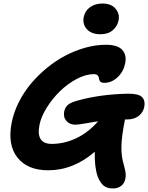

<svg xmlns="http://www.w3.org/2000/svg" viewBox="-20 -964 847 1098"><path d="M554.2 -768.1Q503.9 -768.1 477.3 -796.6Q450.7 -825.2 459 -867.2Q466.3 -902.8 495.6 -923.3Q524.9 -943.8 565.9 -943.8Q616.2 -943.8 640.9 -914.1Q665.5 -884.3 658.2 -848.1Q652.3 -815.4 625.5 -791.7Q598.6 -768.1 554.2 -768.1ZM411.1 -251Q378.4 -251 359.6 -272.7Q340.8 -294.4 347.2 -327.1Q352.5 -351.1 369.1 -365Q385.7 -378.9 424.8 -389.2Q555.2 -425.3 713.9 -428.2Q773.9 -428.2 793 -408Q812 -387.7 805.2 -353Q798.8 -321.3 773.2 -301Q747.6 -280.8 706.1 -280.8H694.8Q675.3 -184.6 674.3 -126.5Q673.3 -68.4 688 -22Q696.8 11.2 698.5 27.1Q700.2 43 696.8 58.1Q691.9 84.5 672.9 99.1Q653.8 113.8 626 113.8Q592.3 113.8 572.8 97.7Q553.2 81.5 539.1 46.9Q519.5 -9.3 522 -96.2Q399.9 9.8 255.9 9.8Q136.2 9.8 79.1 -63.7Q22 -137.2 46.9 -263.2Q58.6 -322.3 87.6 -379.9Q116.7 -437.5 157.2 -485.8Q197.8 -534.2 248.8 -575.9Q299.8 -617.7 355 -646.5Q410.2 -675.3 469.5 -691.7Q528.8 -708 585 -708Q652.8 -708 679.2 -678.7Q705.6 -649.4 695.8 -601.1Q686.5 -554.7 652.6 -522.5Q618.7 -490.2 576.2 -490.2Q560.1 -490.2 553.2 -498Q546.4 -505.9 546.1 -515.1Q545.9 -524.4 539.1 -532.2Q532.2 -540 516.1 -540Q470.7 -540 418.7 -512.5Q366.7 -484.9 323.5 -442.9Q280.3 -400.9 247.8 -349.1Q215.3 -297.4 206.1 -251Q183.6 -141.1 275.9 -141.1Q346.7 -141.1 414.8 -172.9Q482.9 -204.6 541 -270Q517.6 -267.1 472.9 -259Q428.2 -251 411.1 -251Z"/></svg>

Font: Shantell Sans Normal
Style: Bold Italic
Weight: 700
Italic angle: -11.31°
Designer: Stephen Nixon, Anya Danilova, Shantell Martin
Foundry: Arrow Type
Version: Version 1.006;[559af2be0]